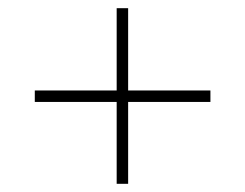

<svg xmlns="http://www.w3.org/2000/svg" viewBox="-20 -592 599 469"><path d="M265 -143V-343H65V-371H265V-572H293V-371H494V-343H293V-143Z"/></svg>

Font: Noto Serif Kannada Thin
Style: Regular
Weight: 250
Version: Version 2.003